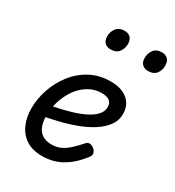

<svg xmlns="http://www.w3.org/2000/svg" viewBox="-193 -909 952 1043"><g transform="rotate(30 283.0 -388.0)"><path d="M232 19Q171 19 131.5 -6.5Q92 -32 72 -77Q52 -122 52 -177Q52 -237 72.5 -297.5Q93 -358 131.5 -408Q170 -458 226 -488.5Q282 -519 354 -519Q401 -519 433 -504Q465 -489 482 -462.5Q499 -436 499 -398Q499 -357 474.5 -324Q450 -291 409 -265Q368 -239 316 -220Q264 -201 209 -188Q154 -175 101 -166L107 -237Q140 -242 181 -251Q222 -260 261.5 -272Q301 -284 334.5 -301Q368 -318 388 -340Q408 -362 408 -390Q408 -417 390 -428.5Q372 -440 343 -440Q298 -440 260 -417Q222 -394 196 -356.5Q170 -319 156 -274Q142 -229 142 -185Q142 -147 152.5 -119Q163 -91 186 -76Q209 -61 244 -61Q278 -61 304.5 -74.5Q331 -88 354 -110Q377 -132 400 -158Q412 -172 427 -169Q442 -166 453 -155Q464 -144 466 -132Q468 -120 457 -106Q421 -59 383.5 -31.5Q346 -4 308.5 7.5Q271 19 232 19ZM263 -669Q241 -669 227 -682.5Q213 -696 213 -722Q213 -751 230 -773Q247 -795 282 -795Q304 -795 318 -781.5Q332 -768 332 -741Q332 -713 315.5 -691Q299 -669 263 -669ZM498 -669Q476 -669 462 -682.5Q448 -696 448 -722Q448 -751 464.5 -773Q481 -795 516 -795Q538 -795 552 -781.5Q566 -768 566 -741Q567 -713 550.5 -691Q534 -669 498 -669Z"/></g></svg>

Font: Playwrite IS
Style: Regular
Weight: 400
Designer: Veronika Burian, José Scaglione
Foundry: TypeTogether
Version: Version 1.002